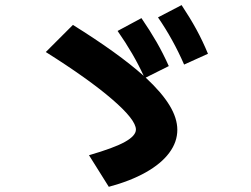

<svg xmlns="http://www.w3.org/2000/svg" viewBox="-20 -760 978 747"><path d="M508.8 -255.9Q508.8 -293.9 416.5 -373.5Q324.2 -453.1 158.2 -557.6L263.7 -663.1Q440.9 -552.7 539.1 -464.8Q500 -550.3 437.5 -639.6L530.3 -689.5Q563.5 -641.1 589.1 -596.7Q614.7 -552.2 636.7 -502.9L546.9 -458Q609.4 -399.9 639.6 -350.1Q669.9 -300.3 669.9 -254.9Q669.9 -207.5 638.4 -165.3Q606.9 -123 547.1 -89.4Q487.3 -55.7 403.3 -33.2L326.2 -156.2Q423.3 -184.1 466.1 -208Q508.8 -231.9 508.8 -255.9ZM594.7 -692.4 686.5 -740.2Q719.2 -690.9 743.9 -645.8Q768.6 -600.6 789.1 -550.8L696.3 -508.8Q653.3 -607.4 594.7 -692.4Z"/></svg>

Font: Pretendard ExtraBold
Style: Regular
Weight: 800
Designer: Base glyphs from Inter by Rasmus Andersson; Hangeul glyphs from Noto Sans CJK(Source Han Sans) by Jang Soo-young and Kan
Foundry: Kil Hyung-jin
Version: Version 1.309